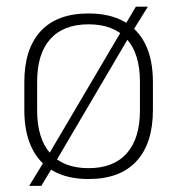

<svg xmlns="http://www.w3.org/2000/svg" viewBox="-20 -540 546 592"><path d="M253 12Q188.5 12 144.2 -12.8Q100 -37.5 77.5 -85.2Q55 -133 55 -201V-286.5Q55 -389.5 105.5 -444Q156 -498.5 253 -498.5Q317.5 -498.5 361.8 -474Q406 -449.5 428.8 -402.5Q451.5 -355.5 451.5 -286.5V-201Q451.5 -98 400.8 -43Q350 12 253 12ZM70 33 118 -45.5 127 -58.5 358 -450.5 364 -460.5 399 -519.5H436L389 -444L380.5 -430.5L150.5 -39.5L143.5 -27L107.5 33ZM253 -21.5Q330 -21.5 370.8 -67.2Q411.5 -113 411.5 -199.5V-288Q411.5 -374 371 -419.5Q330.5 -465 253 -465Q175.5 -465 135 -419.5Q94.5 -374 94.5 -288V-199.5Q94.5 -113 135 -67.2Q175.5 -21.5 253 -21.5Z"/></svg>

Font: Anek Bangla Medium ExtraLight
Style: Regular
Weight: 250
Version: Version 1.003